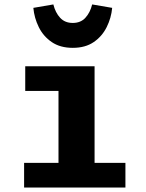

<svg xmlns="http://www.w3.org/2000/svg" viewBox="-20 -842 655 862"><path d="M404.6 -544.6V-110.8H543.1V0H88.2V-110.8H242.6V-433.8H93.3V-544.6ZM306.7 -627.2Q250.3 -627.2 212.3 -653.1Q174.4 -679 154.1 -720.3Q133.8 -761.5 129.7 -806.7L219.5 -822.1Q228.7 -785.1 250 -762.1Q271.3 -739 306.7 -739Q342.1 -739 363.3 -762.1Q384.6 -785.1 393.8 -822.1L483.6 -806.7Q479.5 -761.5 459 -720.3Q438.5 -679 400.8 -653.1Q363.1 -627.2 306.7 -627.2Z"/></svg>

Font: FiraCode Nerd Font Mono
Style: Bold
Weight: 700
Monospace: yes
Designer: Carrois Corporate, Edenspiekermann AG, Nikita Prokopov
Foundry: Carrois Corporate, Edenspiekermann AG, Nikita Prokopov
Version: Version 6.002;Nerd Fonts 3.3.0